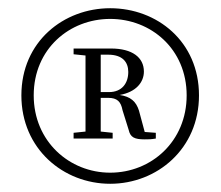

<svg xmlns="http://www.w3.org/2000/svg" viewBox="-20 -789 537 467"><path d="M62 -557C62 -670 149 -743 248 -743C347 -743 434 -670 434 -557C434 -445 348 -369 248 -369C149 -369 62 -445 62 -557ZM32 -557C32 -427 134 -342 248 -342C362 -342 464 -427 464 -557C464 -688 362 -769 248 -769C135 -769 32 -688 32 -557ZM188 -452H254V-466L225 -469V-551H243C265 -551 274 -542 278 -521L293 -473C297 -455 307 -450 332 -450C342 -450 347 -450 359 -452V-466L332 -468L318 -520C311 -542 298 -554 271 -558C311 -565 330 -589 330 -615C330 -649 302 -671 250 -671H159V-657L188 -654V-469L159 -466V-452ZM225 -656H243C278 -656 292 -638 292 -614C292 -587 277 -565 245 -565H225Z"/></svg>

Font: Noto Serif TC Light
Style: Regular
Weight: 300
Designer: Ryoko NISHIZUKA 西塚涼子 (kana & ideographs); Frank Grießhammer (Latin, Greek & Cyrillic); Wenlong ZHANG 张文龙 (bopomofo); San
Foundry: Adobe
Version: Version 2.001;hotconv 1.1.0;makeotfexe 2.6.0